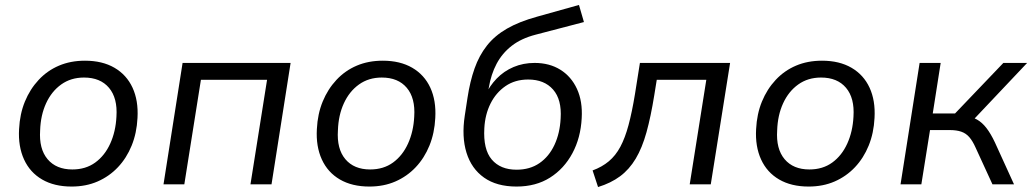

<svg xmlns="http://www.w3.org/2000/svg" viewBox="-20 -744 4166 775"><path d="M269 9Q199 9 150 -19.5Q101 -48 77 -100.5Q53 -153 57 -223Q60 -284 80.5 -334Q101 -384 136 -421.5Q171 -459 218 -479Q265 -499 323 -499Q393 -499 442 -470.5Q491 -442 515 -390Q539 -338 535 -268Q532 -207 511.5 -156.5Q491 -106 456 -69Q421 -32 374 -11.5Q327 9 269 9ZM272 -60Q326 -60 364.5 -88Q403 -116 425 -164.5Q447 -213 450 -273Q455 -348 420 -389.5Q385 -431 319 -431Q266 -431 227 -403Q188 -375 166 -327Q144 -279 142 -218Q137 -143 172 -101.5Q207 -60 272 -60Z M640 0 717 -490H1153L1076 0H991L1058 -422H791L724 0Z M1471 9Q1401 9 1352 -19.5Q1303 -48 1279 -100.5Q1255 -153 1259 -223Q1262 -284 1282.5 -334Q1303 -384 1338 -421.5Q1373 -459 1420 -479Q1467 -499 1525 -499Q1595 -499 1644 -470.5Q1693 -442 1717 -390Q1741 -338 1737 -268Q1734 -207 1713.5 -156.5Q1693 -106 1658 -69Q1623 -32 1576 -11.5Q1529 9 1471 9ZM1474 -60Q1528 -60 1566.5 -88Q1605 -116 1627 -164.5Q1649 -213 1652 -273Q1657 -348 1622 -389.5Q1587 -431 1521 -431Q1468 -431 1429 -403Q1390 -375 1368 -327Q1346 -279 1344 -218Q1339 -143 1374 -101.5Q1409 -60 1474 -60Z M2065 9Q1985 9 1934 -27Q1883 -63 1863 -127.5Q1843 -192 1856 -277L1867 -349Q1877 -415 1895.5 -467.5Q1914 -520 1945.5 -560Q1977 -600 2026.5 -628.5Q2076 -657 2149 -677L2317 -724L2337 -655L2142 -604Q2084 -589 2045.5 -559Q2007 -529 1984.5 -486.5Q1962 -444 1953 -390L1947 -358H1938Q1956 -397 1985 -427Q2014 -457 2053 -473.5Q2092 -490 2138 -490Q2198 -490 2242 -462.5Q2286 -435 2309 -385Q2332 -335 2328 -267Q2324 -188 2290.5 -125.5Q2257 -63 2200 -27Q2143 9 2065 9ZM2065 -59Q2119 -59 2157.5 -85.5Q2196 -112 2218 -159Q2240 -206 2243 -266Q2248 -342 2212.5 -382.5Q2177 -423 2112 -423Q2059 -423 2020.5 -396.5Q1982 -370 1960 -326Q1938 -282 1935 -227Q1930 -141 1965 -100Q2000 -59 2065 -59Z M2394 11 2372 -56Q2410 -70 2437.5 -93Q2465 -116 2484 -151.5Q2503 -187 2517 -239Q2531 -291 2543 -364L2563 -490H2927L2849 0H2764L2831 -422H2631L2621 -360Q2607 -273 2589.5 -210Q2572 -147 2546 -103.5Q2520 -60 2483 -32.5Q2446 -5 2394 11Z M3244 9Q3174 9 3125 -19.5Q3076 -48 3052 -100.5Q3028 -153 3032 -223Q3035 -284 3055.5 -334Q3076 -384 3111 -421.5Q3146 -459 3193 -479Q3240 -499 3298 -499Q3368 -499 3417 -470.5Q3466 -442 3490 -390Q3514 -338 3510 -268Q3507 -207 3486.5 -156.5Q3466 -106 3431 -69Q3396 -32 3349 -11.5Q3302 9 3244 9ZM3247 -60Q3301 -60 3339.5 -88Q3378 -116 3400 -164.5Q3422 -213 3425 -273Q3430 -348 3395 -389.5Q3360 -431 3294 -431Q3241 -431 3202 -403Q3163 -375 3141 -327Q3119 -279 3117 -218Q3112 -143 3147 -101.5Q3182 -60 3247 -60Z M3615 0 3692 -490H3777L3745 -286H3835L4030 -490H4126L3901 -252L3876 -275Q3903 -273 3923.5 -261.5Q3944 -250 3961.5 -227.5Q3979 -205 3996 -169L4073 0H3986L3918 -148Q3906 -175 3892.5 -190.5Q3879 -206 3860 -212.5Q3841 -219 3814 -219H3734L3699 0Z"/></svg>

Font: Nunito Sans 10pt
Style: Italic
Weight: 400
Italic angle: -9°
Designer: Vernon Adams
Foundry: Vernon Adams
Version: Version 3.101;gftools[0.9.27]